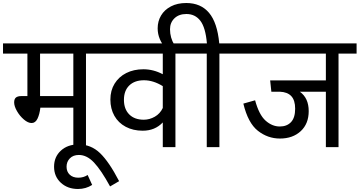

<svg xmlns="http://www.w3.org/2000/svg" viewBox="-40 -977 2388 1275"><path d="M651 -621H531V0H447V-262H228Q223 -218 209 -189Q195 -160 170 -160Q146 -160 118.5 -183.5Q91 -207 72.5 -239.5Q54 -272 54 -297Q54 -319 65.5 -329Q77 -339 103 -339H142V-621H-20V-689H651ZM447 -621H226V-339H447Z M691 261Q632 153 584.5 102.5Q537 52 484 52Q446 52 424 74.5Q402 97 402 130Q402 163 423 183Q444 203 480 203Q515 203 542 185L572 251Q530 278 478 278Q409 278 364 236.5Q319 195 319 130Q319 65 364 23.5Q409 -18 481 -18Q564 -18 624 39.5Q684 97 751 226Z M1245 -621H1125V0H1041V-164Q989 -109 908 -109Q844 -109 795 -135Q746 -161 719.5 -208Q693 -255 693 -316Q693 -376 721 -421.5Q749 -467 798.5 -492Q848 -517 912 -517Q979 -517 1041 -484V-621H611V-689H1245ZM1041 -260V-405Q978 -444 916 -444Q854 -444 818.5 -409.5Q783 -375 783 -314Q783 -253 818 -217.5Q853 -182 915 -182Q953 -182 988 -202Q1023 -222 1041 -260Z M1537 -621H1417V0H1333V-621H1216V-689H1334Q1325 -794 1290.5 -839Q1256 -884 1198 -884Q1148 -884 1118.5 -855.5Q1089 -827 1089 -783Q1089 -726 1118 -679L1059 -661Q1036 -683 1021.5 -717Q1007 -751 1007 -789Q1007 -836 1029.5 -874Q1052 -912 1095 -934.5Q1138 -957 1197 -957Q1293 -957 1348 -892Q1403 -827 1416 -689H1537Z M2328 -621H2208V0H2124V-368H1951Q2010 -326 2010 -239Q2010 -155 1957 -106Q1904 -57 1819 -57Q1738 -57 1672.5 -108.5Q1607 -160 1576 -289L1654 -311Q1680 -215 1723.5 -176Q1767 -137 1818 -137Q1865 -137 1892.5 -166Q1920 -195 1920 -255Q1920 -311 1894.5 -338.5Q1869 -366 1818 -368H1762L1754 -443H2124V-621H1497V-689H2328Z"/></svg>

Font: FiraGO
Style: Regular
Weight: 400
Designer: bBox Type
Foundry: bBox Type GmbH
Version: Version 1.001;April 20, 2020;FontCreator 12.0.0.2555 64-bit